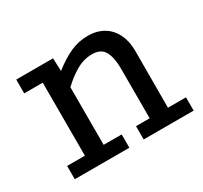

<svg xmlns="http://www.w3.org/2000/svg" viewBox="-94 -526 690 653"><g transform="rotate(-30 251.5 -200.0)"><path d="M30.8 -52.2H100.6V-338.9H27.8V-393.1H172.4L174.3 -342.3Q211.9 -371.6 244.1 -386Q276.4 -400.4 312.5 -400.4Q339.4 -400.4 360.6 -391.6Q381.8 -382.8 396.7 -366.2Q411.6 -349.6 419.4 -326.4Q427.2 -303.2 427.2 -274.4L426.8 -52.2H497.6V0H301.3V-52.2H355V-247.6Q355 -290.5 341.8 -314.7Q328.6 -338.9 293.9 -338.9Q260.3 -338.9 230.5 -321.3Q200.7 -303.7 174.3 -278.3V-52.2H245.1V0H30.8Z"/></g></svg>

Font: Rokkitt
Style: Regular
Weight: 400
Version: Version 1.2; ttfautohint (v1.5) -l 7 -r 28 -G 50 -x 13 -D la